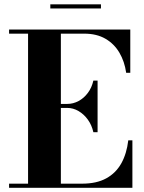

<svg xmlns="http://www.w3.org/2000/svg" viewBox="-20 -890 684 910"><path d="M23 0V-19.5H113V-730.5H23V-750H597.5V-545H578Q570.5 -598.5 545.8 -640.5Q521 -682.5 479.5 -706.5Q438 -730.5 379.5 -730.5H268.5V-19.5H369Q437.5 -19.5 483.2 -44.5Q529 -69.5 554.8 -115.5Q580.5 -161.5 588 -225H607.5V0ZM422.5 -263.5Q415 -297 396.5 -322.8Q378 -348.5 352.5 -363.5Q327 -378.5 299 -378.5H243V-397.5H299Q327 -397.5 352.5 -411.2Q378 -425 396.5 -449.8Q415 -474.5 422.5 -508H442.5V-263.5ZM218.5 -850V-869.5H458.5V-850Z"/></svg>

Font: Bodoni Moda 11pt
Style: Bold
Weight: 700
Designer: Owen Earl
Foundry: indestructible type
Version: Version 2.004